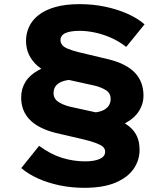

<svg xmlns="http://www.w3.org/2000/svg" viewBox="-20 -736 805 920"><path d="M485.3 -121.7 422.1 -196.6Q450.1 -197.5 469.4 -205.4Q488.8 -213.2 499.5 -227.5Q510.2 -241.9 510.2 -261.4Q510.2 -289.9 486.9 -304.3Q463.6 -318.8 430.8 -326.3L308 -353.4Q262.6 -363.4 225 -380Q187.4 -396.6 160.7 -419.7Q134 -442.9 119.3 -472.9Q104.7 -503 104.7 -540.6Q104.7 -575.7 119.1 -607.3Q133.5 -638.9 164.6 -663.6Q195.7 -688.3 244.8 -702.2Q293.9 -716.2 362.2 -716.2Q425.1 -716.2 483.7 -703.9Q542.2 -691.7 590.9 -670Q639.5 -648.3 672.7 -619.4L584.8 -511.3Q548.8 -539.3 508.8 -556.4Q468.8 -573.5 431 -580.9Q393.3 -588.3 362.4 -588.3Q318.3 -588.3 294 -577.7Q269.8 -567.1 269.8 -543.1Q269.8 -532 277.5 -521.4Q285.2 -510.8 304.5 -502.6Q323.8 -494.4 357.6 -485.8L502.6 -451.2Q586.1 -430.3 627.1 -386.8Q668 -343.3 667.6 -275.4Q667.1 -239.2 647.5 -206.2Q627.9 -173.2 587.8 -150.1Q547.7 -127 485.3 -121.7ZM383.6 164Q321.8 164 264.8 152Q207.8 139.9 161 118.6Q114.2 97.3 81.9 69.3L167.5 -37.2Q223.2 3.8 277.7 20.5Q332.2 37.2 387.3 37.2Q431.8 37.2 457.8 25.6Q483.8 14.1 483.8 -8.9Q483.8 -23.1 473.8 -32.3Q463.8 -41.4 440 -50.5Q416.1 -59.5 377.4 -68.8L247.5 -98.9Q164.1 -120 122.7 -162.3Q81.4 -204.7 81.4 -269.1Q81.4 -310.2 101.8 -343.5Q122.2 -376.7 163.8 -399.2Q205.4 -421.8 266.9 -427.7L330.1 -354.4Q299.7 -353.5 278.7 -345.6Q257.7 -337.8 247.2 -324Q236.6 -310.1 236.6 -290.1Q236.6 -263.3 258.6 -248.5Q280.6 -233.8 313.4 -225.3L442.7 -196.9Q514.8 -178.4 560.5 -155.1Q606.2 -131.7 627.5 -98.8Q648.8 -65.9 648.8 -18Q648.8 31.3 620.7 72.6Q592.5 113.9 533.9 139Q475.2 164 383.6 164Z"/></svg>

Font: Lexend Mega
Style: Regular
Weight: 400
Designer: Bonnie Shaver-Troup, Thomas Jockin
Foundry: Lexend
Version: Version 1.007